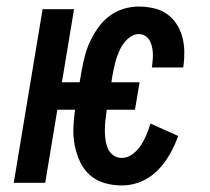

<svg xmlns="http://www.w3.org/2000/svg" viewBox="-20 -558 640 586"><path d="M352 8Q324 8 298.5 0.5Q273 -7 254 -24Q235 -41 224 -65Q213 -89 208 -114.5Q203 -140 204 -168Q205 -196 209 -223H155L118 0H22L110 -530H206L169 -307H223L229 -341Q233 -364 239 -387Q245 -410 255 -431.5Q265 -453 279.5 -473.5Q294 -494 314 -509Q334 -524 357 -531Q380 -538 403 -538Q426 -538 448.5 -533Q471 -528 488.5 -516Q506 -504 518 -486Q530 -468 536 -446.5Q542 -425 542.5 -402Q543 -379 540 -356Q539 -355 539 -354Q539 -353 539 -352H443Q443 -352 443 -352.5Q443 -353 444 -354Q445 -364 446 -375Q447 -386 446.5 -396.5Q446 -407 443.5 -417Q441 -427 436 -435.5Q431 -444 422.5 -449Q414 -454 403 -454Q390 -454 378.5 -446Q367 -438 358.5 -427Q350 -416 344.5 -403.5Q339 -391 335 -378.5Q331 -366 328.5 -353Q326 -340 323 -327L320 -307H406L392 -223H306L305 -217Q303 -203 301.5 -188.5Q300 -174 300 -159.5Q300 -145 302 -131Q304 -117 309.5 -104.5Q315 -92 326 -84Q337 -76 352 -76Q369 -76 384.5 -87.5Q400 -99 410 -114.5Q420 -130 427 -146.5Q434 -163 439 -181L524 -143Q517 -124 508 -105.5Q499 -87 487.5 -70Q476 -53 461 -38Q446 -23 428 -12.5Q410 -2 390.5 3Q371 8 352 8Z"/></svg>

Font: Iosevka Curly Medium Extended
Style: Italic
Weight: 500
Width: 7
Italic angle: -9°
Monospace: yes
Designer: Belleve Invis
Foundry: Belleve Invis
Version: Version 11.1.0; ttfautohint (v1.8.3)